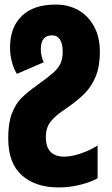

<svg xmlns="http://www.w3.org/2000/svg" viewBox="-20 -582 490 842"><path d="M418 -355Q418 -292 400 -247.5Q382 -203 350.5 -171.5Q319 -140 271 -107Q222 -75 201.5 -48Q181 -21 181 19Q181 105 262 105Q293 105 334.5 91Q376 77 408 56V200Q377 217 331 228.5Q285 240 237 240Q136 240 76 187Q16 134 16 24Q16 -42 32 -84Q48 -126 74 -152Q100 -178 145 -210Q191 -243 213.5 -263Q236 -283 245.5 -304Q255 -325 255 -356Q255 -390 243 -408.5Q231 -427 208 -427Q159 -427 159 -366Q159 -336 172 -309L54 -258Q41 -278 32.5 -309.5Q24 -341 24 -373Q24 -462 75.5 -512Q127 -562 225 -562Q280 -562 323.5 -537.5Q367 -513 392.5 -466Q418 -419 418 -355Z"/></svg>

Font: Noto Sans UI CondBlack
Style: Regular
Weight: 900
Width: 3
Designer: Monotype Design Team
Foundry: Monotype Imaging Inc.
Version: Version 1.001